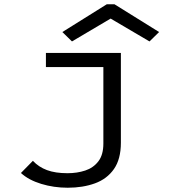

<svg xmlns="http://www.w3.org/2000/svg" viewBox="-20 -705 790 899"><path d="M297 174Q232 174 173 156Q114 138 78 105L134 48Q161 77 200 91.5Q239 106 296 106Q341 106 379 93.5Q417 81 440.5 50.5Q464 20 464 -33V-391H195V-457H546V-37Q546 40 513.5 86.5Q481 133 424.5 153.5Q368 174 297 174ZM317 -511 272 -555 480 -685H516L725 -555L680 -511L498 -618Z"/></svg>

Font: Inconsolata ExtraExpanded Thin
Style: Regular
Weight: 100
Width: 8
Monospace: yes
Designer: Raph Levien, Cyreal, Brenton Simpson
Foundry: Raph Levien, Cyreal, Google
Version: Version 3.100; ttfautohint (v1.8.4.7-5d5b)